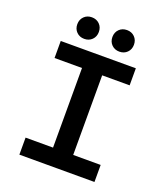

<svg xmlns="http://www.w3.org/2000/svg" viewBox="-150 -935 900 1038"><g transform="rotate(20 300.0 -416.0)"><path d="M84 0V-98H242V-556H84V-654H516V-556H358V-98H516V0ZM243.5 -725.5Q226 -708 199 -708Q172 -708 154.5 -725.5Q137 -743 137 -770Q137 -797 154.5 -814.5Q172 -832 199 -832Q226 -832 243.5 -814.5Q261 -797 261 -770Q261 -743 243.5 -725.5ZM445.5 -725.5Q428 -708 401 -708Q374 -708 356.5 -725.5Q339 -743 339 -770Q339 -797 356.5 -814.5Q374 -832 401 -832Q428 -832 445.5 -814.5Q463 -797 463 -770Q463 -743 445.5 -725.5Z"/></g></svg>

Font: TypoPRO Source Code Pro
Style: Regular
Weight: 600
Monospace: yes
Designer: Paul D. Hunt, Teo Tuominen
Foundry: Adobe Systems Incorporated
Version: Version 2.010;PS 1.0;hotconv 1.0.84;makeotf.lib2.5.63406